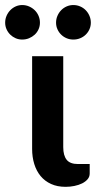

<svg xmlns="http://www.w3.org/2000/svg" viewBox="-70 -736 380 762"><path d="M0 0ZM57.5 -513H181V-152Q181 -119 194.5 -102Q208 -85 239.5 -85H286V-47.5Q286 -34.5 277.8 -24.8Q269.5 -15 256 -8.2Q242.5 -1.5 225.2 2Q208 5.5 190.5 5.5Q157.5 5.5 132.8 -5.8Q108 -17 91.2 -37.2Q74.5 -57.5 66 -85Q57.5 -112.5 57.5 -145ZM88.5 -646Q88.5 -632 83 -619.8Q77.5 -607.5 67.8 -598.5Q58 -589.5 45.2 -584.2Q32.5 -579 18 -579Q4.5 -579 -7.8 -584.2Q-20 -589.5 -29.2 -598.5Q-38.5 -607.5 -44 -619.8Q-49.5 -632 -49.5 -646Q-49.5 -660.5 -44 -673.2Q-38.5 -686 -29.2 -695.5Q-20 -705 -7.8 -710.5Q4.5 -716 18 -716Q32.5 -716 45.2 -710.5Q58 -705 67.8 -695.5Q77.5 -686 83 -673.2Q88.5 -660.5 88.5 -646ZM290.5 -646Q290.5 -632 285 -619.8Q279.5 -607.5 270.2 -598.5Q261 -589.5 248.2 -584.2Q235.5 -579 221 -579Q207 -579 194.5 -584.2Q182 -589.5 172.8 -598.5Q163.5 -607.5 158 -619.8Q152.5 -632 152.5 -646Q152.5 -660.5 158 -673.2Q163.5 -686 172.8 -695.5Q182 -705 194.5 -710.5Q207 -716 221 -716Q235.5 -716 248.2 -710.5Q261 -705 270.2 -695.5Q279.5 -686 285 -673.2Q290.5 -660.5 290.5 -646Z"/></svg>

Font: Lato
Style: Bold
Weight: 700
Designer: Lukasz Dziedzic
Foundry: tyPoland Lukasz Dziedzic
Version: Version 2.007; 2014-02-27